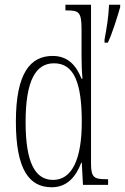

<svg xmlns="http://www.w3.org/2000/svg" viewBox="-20 -780 527 810"><path d="M198 10C261 10 299 -31 323 -94H325L330 0H436V-24H427C376 -24 364 -32 364 -91V-760H256V-736H261C313 -736 324 -730 324 -655V-548C324 -513 325 -479 328 -448H324C301 -505 266 -544 202 -544C109 -544 47 -473 47 -267C47 -63 104 10 198 10ZM421 -613V-600H435C454 -640 475 -708 487 -750V-760H440C438 -709 430 -661 421 -613ZM204 -21C128 -21 88 -94 88 -265C88 -443 132 -513 208 -513C295 -513 325 -425 325 -265C325 -109 284 -21 204 -21Z"/></svg>

Font: Noto Serif Devanagari ExtraCondensed ExtraLight
Style: Regular
Weight: 200
Width: 2
Designer: Universal Thirst, Indian Type Foundry and the Monotype Design Team
Foundry: Monotype Imaging Inc.
Version: Version 2.004